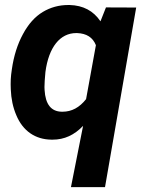

<svg xmlns="http://www.w3.org/2000/svg" viewBox="-20 -559 593 782"><path d="M263.7 -538.6C261.7 -538.6 259.8 -538.6 257.8 -538.6C220.7 -538.6 186 -529.3 154.3 -510.3C122.6 -491.2 95.7 -461.4 73.7 -420.4C51.3 -379.4 36.1 -331.5 28.3 -276.9L25.4 -255.4C23.9 -242.2 23.4 -229 23.4 -215.8C23.4 -209 23.4 -202.1 23.9 -195.3C25.4 -156.7 32.7 -121.6 46.4 -89.8C73.2 -25.4 124 9.3 189.9 9.8C191.4 9.8 192.9 9.8 194.8 9.8C241.7 9.8 282.7 -8.8 318.4 -46.4L269 203.1H407.7L534.7 -528.3L411.6 -528.8L389.2 -472.2C360.4 -515.1 318.4 -537.1 263.7 -538.6ZM161.6 -192.4C161.6 -195.8 161.1 -199.7 161.1 -204.6C161.1 -219.2 162.6 -239.7 165 -265.6C178.2 -366.7 224.6 -424.3 290.5 -424.3C291.5 -424.3 293 -424.3 293.9 -424.3C332.5 -422.9 357.9 -406.7 370.6 -375L330.6 -155.3C303.7 -121.1 272 -104 234.9 -104C233.9 -104 232.4 -104 231 -104C188 -105 165 -134.3 161.6 -192.4Z"/></svg>

Font: Roboto
Style: Bold Italic
Weight: 700
Italic angle: -12°
Designer: Google
Version: Version 2.137; 2017